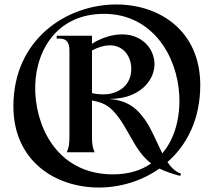

<svg xmlns="http://www.w3.org/2000/svg" viewBox="-20 -797 957 860"><path d="M40 -321C40 -75 229 43 423 43C518 43 615 14 694 -42C719 -30 749 -19 787 -9L791 -19C767 -27 747 -46 730 -71C818 -148 877 -264 877 -416C877 -659 695 -777 501 -777C279 -777 40 -622 40 -321ZM486 -16C258 -16 148 -197 138 -381C130 -554 224 -735 446 -735C662 -735 774 -547 783 -370C788 -273 764 -177 707 -110C678 -167 653 -235 617 -277C586 -317 544 -348 474 -353V-354C606 -355 672 -437 672 -509C672 -578 617 -643 527 -643C486 -643 438 -630 392 -601V-637H234V-624H248C277 -624 291 -608 291 -571V-184C291 -151 288 -135 279 -115H404C395 -135 392 -151 392 -184V-347C454 -335 490 -320 559 -194C592 -135 617 -95 657 -65C613 -34 556 -16 486 -16ZM459 -375C437 -373 413 -375 392 -380V-571C422 -587 449 -594 472 -594C535 -594 568 -542 568 -489C568 -417 516 -381 459 -375Z"/></svg>

Font: Sinistre
Style: Bold
Weight: 700
Designer: Jules Durand
Foundry: Collletttivo
Version: Version 69.420;Glyphs 3.2 (3217)